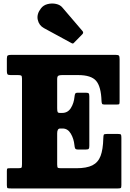

<svg xmlns="http://www.w3.org/2000/svg" viewBox="-20 -1058 730 1078"><path d="M81 -636.5H40Q25.5 -636.5 22 -641Q18.5 -645.5 18.5 -659.5V-728Q18.5 -743.5 23.8 -746.8Q29 -750 43.5 -750H629Q644 -750 647.8 -745.5Q651.5 -741 651.5 -726V-490.5Q651.5 -476.5 649.5 -473.8Q647.5 -471 633.5 -471H566.5Q555 -471 552.8 -476Q550.5 -481 550 -491Q547.5 -571.5 519.8 -604Q492 -636.5 418.5 -636.5H328Q314 -636.5 307.5 -632.8Q301 -629 301 -613.5V-451Q301 -435 303.5 -429.5Q306 -424 314.5 -424H329.5Q360.5 -424 377.8 -451.2Q395 -478.5 398.5 -516Q399.5 -527 402.5 -532.2Q405.5 -537.5 415 -537.5H460Q474 -537.5 477.8 -533.8Q481.5 -530 481.5 -516V-239.5Q481.5 -226.5 478.2 -222.5Q475 -218.5 462 -218.5H418Q405.5 -218.5 402.2 -224.2Q399 -230 398 -242.5Q394.5 -279 377.5 -307.8Q360.5 -336.5 331.5 -336.5H318Q301 -336.5 301 -309.5V-134Q301 -117.5 305.8 -115.5Q310.5 -113.5 326.5 -113.5H408.5Q466.5 -113.5 498.8 -129.8Q531 -146 544.8 -182.5Q558.5 -219 560 -280.5Q560.5 -297.5 562.8 -301.8Q565 -306 582 -306H641.5Q656.5 -306 659 -302.2Q661.5 -298.5 661.5 -284V-19Q661.5 -5 658.2 -2.5Q655 0 641 0H42Q28 0 23.2 -1.5Q18.5 -3 18.5 -18V-98Q18.5 -110 21.5 -111.8Q24.5 -113.5 36.5 -113.5H80Q97 -113.5 100.2 -116.5Q103.5 -119.5 103.5 -136.5V-617Q103.5 -630.5 99.2 -633.5Q95 -636.5 81 -636.5ZM381.5 -816 227 -900Q199 -915 192 -947Q185 -979 210 -1011Q223.5 -1029 247.2 -1035Q271 -1041 294.5 -1036Q318 -1031 330.5 -1015.5L442.5 -884.5Q451 -875.5 443 -866.5L396.5 -819Q392.5 -814.5 389.8 -813.8Q387 -813 381.5 -816Z"/></svg>

Font: Besley* Narrow Heavy
Style: Regular
Weight: 800
Width: 4
Designer: Owen Earl
Foundry: indestructible type*
Version: Version 3.000; ttfautohint (v1.8.3)